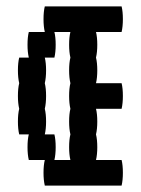

<svg xmlns="http://www.w3.org/2000/svg" viewBox="-20 -580 440 600"><path d="M360 -240H280Q284 -224 284 -200Q284 -177 280 -160Q284 -144 284 -120Q284 -97 280 -80H360Q364 -64 364 -40Q364 -17 360 0H120Q116 -17 116 -40Q116 -64 120 -80H70Q66 -97 66 -120Q66 -144 70 -160H40Q36 -177 36 -200Q36 -224 40 -240Q36 -257 36 -280Q36 -304 40 -320Q36 -337 36 -360Q36 -384 40 -400H70Q66 -417 66 -440Q66 -464 70 -480H120Q116 -497 116 -520Q116 -544 120 -560H360Q364 -544 364 -520Q364 -497 360 -480H280Q284 -464 284 -440Q284 -417 280 -400Q284 -384 284 -360Q284 -337 280 -320H360Q364 -304 364 -280Q364 -257 360 -240ZM196 -200Q196 -224 200 -240Q196 -257 196 -280Q196 -304 200 -320Q196 -337 196 -360Q196 -384 200 -400Q196 -417 196 -440Q196 -464 200 -480H150Q154 -464 154 -440Q154 -417 150 -400H120Q124 -384 124 -360Q124 -337 120 -320Q124 -304 124 -280Q124 -257 120 -240Q124 -224 124 -200Q124 -177 120 -160H150Q154 -144 154 -120Q154 -97 150 -80H200Q196 -97 196 -120Q196 -144 200 -160Q196 -177 196 -200Z"/></svg>

Font: VT323
Style: Regular
Weight: 400
Monospace: yes
Designer: Peter Hull
Version: Version 2.000